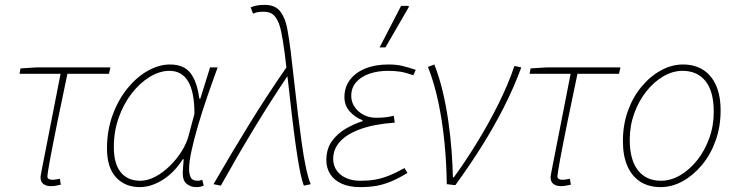

<svg xmlns="http://www.w3.org/2000/svg" viewBox="-20 -754 3012 786"><path d="M188 8Q169 8 157.5 -1Q146 -10 146 -28Q146 -33 147.5 -40Q149 -47 150 -54L228 -452H60L64 -474L128 -478H432L426 -452H256Q232 -339 213.5 -247.5Q195 -156 184.5 -99Q174 -42 174 -32Q174 -25 179.5 -21.5Q185 -18 194 -18Q202 -18 209.5 -19.5Q217 -21 225 -22L229 2Q215 5 207 6.5Q199 8 188 8Z M552 12Q492 12 455 -28Q418 -68 418 -146Q418 -220 441 -283Q464 -346 502 -392.5Q540 -439 585.5 -464.5Q631 -490 676 -490Q733 -490 760 -454.5Q787 -419 796 -350H800L840 -478H871Q849 -418 828 -357Q807 -296 790.5 -239.5Q774 -183 764 -137Q754 -91 754 -62Q754 -43 760.5 -28.5Q767 -14 789 -14Q795 -14 800 -15.5Q805 -17 808 -18L814 6Q806 9 800 10.5Q794 12 783 12Q761 12 744.5 -1Q728 -14 728 -46Q728 -55 729.5 -70.5Q731 -86 732 -102H728Q694 -48 646.5 -18Q599 12 552 12ZM554 -14Q584 -14 615.5 -30.5Q647 -47 675.5 -75Q704 -103 724.5 -136Q745 -169 753 -202L776 -288Q776 -378 750 -421Q724 -464 674 -464Q634 -464 593.5 -439.5Q553 -415 519.5 -372Q486 -329 466 -272.5Q446 -216 446 -152Q446 -83 474.5 -48.5Q503 -14 554 -14Z M1224 6Q1215 -17 1206.5 -61.5Q1198 -106 1190 -164Q1182 -222 1174.5 -286Q1167 -350 1160 -413.5Q1153 -477 1146 -532Q1139 -586 1131 -625Q1123 -664 1107 -685Q1091 -706 1060 -706Q1045 -706 1036 -704.5Q1027 -703 1016 -698L1006 -724Q1018 -729 1031.5 -731.5Q1045 -734 1064 -734Q1107 -734 1127.5 -707Q1148 -680 1156 -636.5Q1164 -593 1170 -544Q1177 -487 1184 -422.5Q1191 -358 1199 -293Q1207 -228 1215 -170Q1223 -112 1232.5 -67.5Q1242 -23 1252 0ZM854 0Q928 -128 1001 -246.5Q1074 -365 1158 -486L1162 -450Q1089 -342 1020.5 -229Q952 -116 884 6Z M1454 12Q1410 12 1379 -2Q1348 -16 1332 -41Q1316 -66 1316 -98Q1316 -145 1339 -176.5Q1362 -208 1396 -227.5Q1430 -247 1464 -258V-262Q1434 -273 1412 -297.5Q1390 -322 1390 -356Q1390 -397 1412.5 -427Q1435 -457 1475.5 -473.5Q1516 -490 1570 -490Q1602 -490 1626 -484.5Q1650 -479 1682 -468L1672 -446Q1641 -457 1619 -460.5Q1597 -464 1568 -464Q1527 -464 1493 -452.5Q1459 -441 1438.5 -418Q1418 -395 1418 -362Q1418 -325 1447.5 -298.5Q1477 -272 1520 -272Q1540 -272 1555 -273.5Q1570 -275 1592 -280L1596 -252Q1513 -246 1457 -226Q1401 -206 1372.5 -175Q1344 -144 1344 -104Q1344 -64 1374.5 -39Q1405 -14 1456 -14Q1489 -14 1515 -18.5Q1541 -23 1569.5 -34Q1598 -45 1636 -66L1648 -46Q1610 -23 1579.5 -10.5Q1549 2 1519.5 7Q1490 12 1454 12ZM1534 -560 1622 -730H1652L1654 -726L1558 -560Z M1809 0Q1808 -86 1799.5 -171.5Q1791 -257 1774.5 -335.5Q1758 -414 1732 -480L1758 -490Q1778 -440 1792 -381Q1806 -322 1815 -260Q1824 -198 1828.5 -138.5Q1833 -79 1834 -28H1838Q1886 -94 1933.5 -171.5Q1981 -249 2021 -329.5Q2061 -410 2086 -484L2114 -478Q2084 -396 2042.5 -314.5Q2001 -233 1951 -153.5Q1901 -74 1844 4Z M2276 8Q2257 8 2245.5 -1Q2234 -10 2234 -28Q2234 -33 2235.5 -40Q2237 -47 2238 -54L2316 -452H2148L2152 -474L2216 -478H2520L2514 -452H2344Q2320 -339 2301.5 -247.5Q2283 -156 2272.5 -99Q2262 -42 2262 -32Q2262 -25 2267.5 -21.5Q2273 -18 2282 -18Q2290 -18 2297.5 -19.5Q2305 -21 2313 -22L2317 2Q2303 5 2295 6.5Q2287 8 2276 8Z M2684 12Q2636 12 2601.5 -10Q2567 -32 2548.5 -74Q2530 -116 2530 -176Q2530 -243 2550.5 -300Q2571 -357 2606.5 -399.5Q2642 -442 2686 -466Q2730 -490 2776 -490Q2824 -490 2858.5 -468Q2893 -446 2911.5 -404Q2930 -362 2930 -302Q2930 -235 2909.5 -178Q2889 -121 2853.5 -78.5Q2818 -36 2774.5 -12Q2731 12 2684 12ZM2686 -14Q2726 -14 2764.5 -36.5Q2803 -59 2834 -98Q2865 -137 2883.5 -188Q2902 -239 2902 -296Q2902 -379 2868.5 -421.5Q2835 -464 2774 -464Q2734 -464 2695.5 -441.5Q2657 -419 2626 -380Q2595 -341 2576.5 -290Q2558 -239 2558 -182Q2558 -100 2591.5 -57Q2625 -14 2686 -14Z"/></svg>

Font: Source Sans 3
Style: Italic
Weight: 200
Italic angle: -11°
Designer: Paul D. Hunt
Foundry: Adobe
Version: Version 3.046;hotconv 1.0.118;makeotfexe 2.5.65603